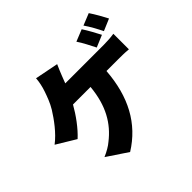

<svg xmlns="http://www.w3.org/2000/svg" viewBox="-220 -1109 1440 1440"><g transform="rotate(-45 500.0 -389.0)"><path d="M778 -819 684 -781C711 -742 740 -683 761 -642L856 -682C838 -717 803 -782 778 -819ZM901 -867 807 -829C834 -791 866 -732 886 -691L980 -731C963 -765 927 -829 901 -867ZM463 -764 276 -801C274 -767 265 -723 252 -686C239 -648 220 -595 193 -551C153 -487 93 -404 22 -350L174 -258C234 -313 292 -393 333 -466H519C502 -282 431 -164 323 -80C299 -59 261 -37 221 -20L384 89C570 -27 669 -211 688 -466H812C835 -466 881 -466 922 -462V-627C887 -621 838 -619 812 -619H404L426 -676C435 -698 450 -737 463 -764Z"/></g></svg>

Font: Noto Sans CJK HK Black
Style: Regular
Weight: 900
Designer: Ryoko NISHIZUKA 西塚涼子 (kana, bopomofo & ideographs); Paul D. Hunt (Latin, Greek & Cyrillic); Sandoll Communications 산돌커뮤니
Foundry: Adobe
Version: Version 2.004;hotconv 1.0.118;makeotfexe 2.5.65603